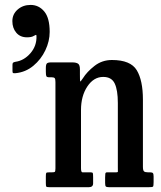

<svg xmlns="http://www.w3.org/2000/svg" viewBox="-20 -780 672 800"><path d="M31.5 -692Q31.5 -721 53.5 -740.2Q75.5 -759.5 107.5 -759.5Q141.5 -759.5 164.2 -732.5Q187 -705.5 187 -647Q187 -608.5 169 -570.5Q151 -532.5 118.8 -505.8Q86.5 -479 44.5 -475Q38 -474.5 35 -475.5Q32 -476.5 32 -484V-510.5Q32 -517.5 35.5 -519.5Q39 -521.5 44.5 -522.5Q80 -527.5 106.8 -558.2Q133.5 -589 132 -630Q132 -635.5 129 -634.5Q126 -633.5 122 -631Q115.5 -627 108.5 -625.8Q101.5 -624.5 92.5 -624.5Q64 -624.5 47.8 -643.8Q31.5 -663 31.5 -692ZM195.5 -458H185.5Q175 -458 173 -462.8Q171 -467.5 171 -482V-496Q171 -511 175.2 -515.5Q179.5 -520 192.5 -520H282Q296.5 -520 304.8 -515Q313 -510 313 -491V-468.5Q313 -444 314 -441Q315 -438 325.5 -454Q342 -480.5 373.5 -505.2Q405 -530 446.5 -530Q524 -530 549.8 -487.5Q575.5 -445 575.5 -364.5V-85Q575.5 -70 580 -66Q584.5 -62 596.5 -62H605Q614.5 -62 617.2 -58.5Q620 -55 620 -44.5V-21.5Q620 -5 617.5 -2.5Q615 0 599 0H435Q424 0 421 -3Q418 -6 418 -17.5V-41Q418 -49.5 418.8 -55.8Q419.5 -62 426 -62H465Q471.5 -62 471.2 -65.5Q471 -69 471 -83V-351Q471 -404.5 458 -432Q445 -459.5 410 -459.5Q370.5 -459.5 344 -419.8Q317.5 -380 317.5 -321.5V-79.5Q317.5 -62 323.5 -62H357.5Q365.5 -62 366.8 -58.5Q368 -55 368 -41.5V-16Q368 0 350 0H187Q174.5 0 172.8 -2.5Q171 -5 171 -17.5V-45.5Q171 -57.5 173 -59.8Q175 -62 187 -62H196Q204.5 -62 207.8 -63.5Q211 -65 211 -78.5V-438Q211 -451 207.8 -454.5Q204.5 -458 195.5 -458Z"/></svg>

Font: Besley* Condensed Medium
Style: Regular
Weight: 500
Width: 3
Designer: Owen Earl
Foundry: indestructible type*
Version: Version 3.000; ttfautohint (v1.8.3)